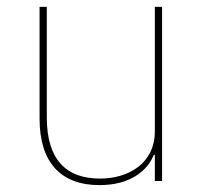

<svg xmlns="http://www.w3.org/2000/svg" viewBox="-20 -526 596 558"><path d="M430 0H451V-506H430V-144C430 -52 354 -7 271 -7C172 -7 116 -62 116 -185V-506H95V-181C95 -55 156 12 269 12C360 12 409 -31 427 -76H430Z"/></svg>

Font: IBM Plex Thai Thin
Style: Regular
Weight: 100
Designer: Mike Abbink, Paul van der Laan, Pieter van Rosmalen, Ben Mitchell, Mark Frömberg
Foundry: Bold Monday
Version: Version 1.0